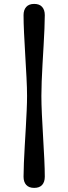

<svg xmlns="http://www.w3.org/2000/svg" viewBox="-20 -786 341 958"><path d="M115 -307.5Q115 -345.5 112.2 -398.8Q109.5 -452 106 -510Q102.5 -568 100 -620.8Q97.5 -673.5 97.5 -710.5Q97.5 -736.5 111 -751.5Q124.5 -766.5 150.5 -766.5Q177 -766.5 190.2 -751.5Q203.5 -736.5 203.5 -710.5Q203.5 -682.5 201.8 -642.8Q200 -603 197.5 -557.8Q195 -512.5 192.2 -466.5Q189.5 -420.5 188 -379.2Q186.5 -338 186.5 -307.5Q186.5 -269 189 -215.2Q191.5 -161.5 195 -103.2Q198.5 -45 201 7.5Q203.5 60 203.5 95.5Q203.5 122 190.2 136.8Q177 151.5 150.5 151.5Q124.5 151.5 111 136.8Q97.5 122 97.5 95.5Q97.5 67 99.2 27Q101 -13 103.5 -58.2Q106 -103.5 108.8 -149.2Q111.5 -195 113.2 -236Q115 -277 115 -307.5Z"/></svg>

Font: Fraunces 28pt Soft Wonky
Style: Bold
Weight: 700
Version: Version 1.000;[b76b70a41]